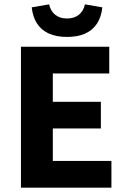

<svg xmlns="http://www.w3.org/2000/svg" viewBox="-20 -868 588 888"><path d="M76.9 0V-651.8H485.3V-528.2H224.3V-397.3H446.5V-273.7H224.3V-123.6H495.3V0ZM290 -697.2Q240.4 -697.2 205.8 -712.9Q171.2 -728.6 151.4 -759.1Q131.5 -789.7 126.7 -834L207.1 -847.9Q213.7 -817.1 235.1 -799.8Q256.5 -782.5 290 -782.5Q323.5 -782.5 344.9 -799.8Q366.3 -817.1 372.9 -847.9L453.3 -834Q448.7 -789.7 428.7 -759.1Q408.8 -728.6 374.3 -712.9Q339.8 -697.2 290 -697.2Z"/></svg>

Font: Source Sans 3 Variable
Style: Regular
Weight: 200
Designer: Paul D. Hunt
Foundry: Adobe Systems Incorporated
Version: Version 3.026